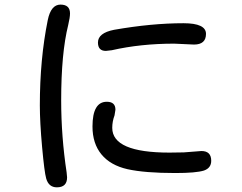

<svg xmlns="http://www.w3.org/2000/svg" viewBox="-20 -762 1040 826"><path d="M528.3 -34.2Q455.1 -50.8 416.5 -97.7Q377.9 -144.5 377.9 -217.8Q377.9 -324.2 439.5 -324.2Q476.6 -324.2 476.6 -290L472.7 -265.6Q462.9 -239.3 462.9 -211.9Q462.9 -105.5 709 -105.5L770.5 -106.4L846.7 -112.3Q888.7 -112.3 888.7 -70.3Q888.7 -39.1 857.4 -28.3Q823.2 -17.6 734.4 -17.6Q602.5 -17.6 528.3 -34.2ZM185.5 -675.8Q199.2 -742.2 240.2 -742.2Q281.2 -742.2 281.2 -704.1Q281.2 -687.5 273.4 -654.3Q243.2 -533.2 243.2 -330.1Q243.2 -174.8 266.6 -20.5L268.6 1Q268.6 43.9 224.6 43.9Q189.5 43.9 178.7 5.9Q170.9 -21.5 161.1 -129.4Q151.4 -237.3 151.4 -308.6Q151.4 -507.8 185.5 -675.8ZM470.7 -633.8Q632.8 -662.1 769.5 -662.1Q866.2 -662.1 866.2 -616.2Q866.2 -570.3 814.5 -570.3L729.5 -574.2Q585 -574.2 460.9 -545.9L435.5 -543Q401.4 -543 401.4 -579.1Q401.4 -620.1 470.7 -633.8Z"/></svg>

Font: jf-openhuninn-2.0
Style: Regular
Weight: 400
Designer: [Kosugi Maru]
Designed by MOTOYA      

[Varela Round]
Joe Prince (Latin component); Avraham Cornfeld (Hebrew component)
Foundry: justfont CO.,LTD.
Version: 2.0